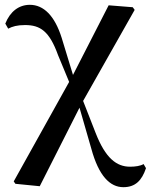

<svg xmlns="http://www.w3.org/2000/svg" viewBox="-20 -561 626 797"><path d="M492 216C542 216 569 188 586 137L576 120C563 128 541 131 520 131C464 131 418 96 377 -9L325 -142L539 -520L531 -531L431 -539L283 -250L236 -404C207 -496 161 -541 104 -541C58 -541 22 -513 2 -463L14 -442C31 -451 51 -457 84 -457C147 -457 185 -432 221 -332L267 -221L37 192L44 202L145 212L310 -114L359 56C390 170 437 216 492 216Z"/></svg>

Font: Noto Serif HK SemiBold
Style: Regular
Weight: 600
Designer: Ryoko NISHIZUKA 西塚涼子 (kana & ideographs); Frank Grießhammer (Latin, Greek & Cyrillic); Wenlong ZHANG 张文龙 (bopomofo); San
Foundry: Adobe
Version: Version 2.001;hotconv 1.1.0;makeotfexe 2.6.0